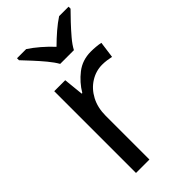

<svg xmlns="http://www.w3.org/2000/svg" viewBox="-239 -828 890 890"><g transform="rotate(-45 206.5 -383.0)"><path d="M335 -546Q350 -546 367.5 -544.5Q385 -543 398 -540L387 -459Q374 -462 358.5 -464Q343 -466 329 -466Q288 -466 252 -443.5Q216 -421 194.5 -380.5Q173 -340 173 -286V0H85V-536H157L167 -438H171Q197 -482 238 -514Q279 -546 335 -546ZM194 -606Q181 -629 159 -655.5Q137 -682 113 -708Q89 -734 71 -753V-766H131Q157 -749 185 -725Q213 -701 238 -674Q265 -701 293 -725Q321 -749 347 -766H409V-753Q390 -734 365.5 -708Q341 -682 318.5 -655.5Q296 -629 284 -606Z"/></g></svg>

Font: Noto Sans Tifinagh Tawellemmet
Style: Regular
Weight: 400
Designer: JamraPatel
Foundry: JamraPatel LLC
Version: Version 2.006; ttfautohint (v1.8.4.7-5d5b)